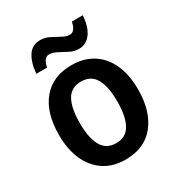

<svg xmlns="http://www.w3.org/2000/svg" viewBox="-179 -865 922 992"><g transform="rotate(-30 282.0 -368.5)"><path d="M518 -272Q518 -143 457 -66.5Q396 10 281 10Q209 10 156 -24.5Q103 -59 74.5 -122.5Q46 -186 46 -272Q46 -404 107.5 -478.5Q169 -553 283 -553Q353 -553 406 -520.5Q459 -488 488.5 -425.5Q518 -363 518 -272ZM170 -272Q170 -184 196.5 -136Q223 -88 282 -88Q341 -88 367.5 -136Q394 -184 394 -272Q394 -361 367.5 -408Q341 -455 282 -455Q223 -455 196.5 -408Q170 -361 170 -272ZM103 -605Q108 -668 133 -707Q158 -746 207 -746Q234 -746 260 -733Q286 -720 310 -706.5Q334 -693 355 -693Q386 -693 397 -747H462Q457 -678 429.5 -642Q402 -606 359 -606Q331 -606 305 -619.5Q279 -633 254.5 -646Q230 -659 210 -659Q194 -659 183.5 -646.5Q173 -634 167 -605Z"/></g></svg>

Font: Noto Sans Lao UI SemCond SemBd
Style: Regular
Weight: 600
Width: 4
Designer: Monotype Design Team
Foundry: Monotype Imaging Inc.
Version: Version 2.000; ttfautohint (v1.8.4.7-5d5b)